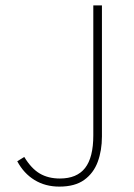

<svg xmlns="http://www.w3.org/2000/svg" viewBox="-20 -680 496 712"><path d="M200 12Q148 12 108 -12.5Q68 -37 44 -82L70 -98Q96 -55 127.5 -36.5Q159 -18 202 -18Q265 -18 295.5 -57Q326 -96 326 -178V-660H358V-174Q358 -122 342.5 -80Q327 -38 292.5 -13Q258 12 200 12Z"/></svg>

Font: Source Sans 3 Variable
Style: Regular
Weight: 200
Designer: Paul D. Hunt
Foundry: Adobe Systems Incorporated
Version: Version 3.026